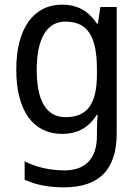

<svg xmlns="http://www.w3.org/2000/svg" viewBox="-20 -566 599 826"><path d="M247 -546C124 -546 50 -443 50 -267C50 -89 123 10 247 10C313 10 362 -17 396 -72H400C398 -53 397 -18 397 0V19C397 117 346 167 258 167C194 167 135 153 86 128V207C133 229 188 240 255 240C411 240 482 159 482 8V-536H412L401 -465H396C360 -521 310 -546 247 -546ZM261 -473C355 -473 397 -413 397 -268V-246C397 -119 355 -62 263 -62C180 -62 138 -130 138 -266C138 -399 181 -473 261 -473Z"/></svg>

Font: Noto Sans Ethiopic SemiCondensed
Style: Regular
Weight: 400
Width: 4
Designer: Monotype Design Team
Foundry: Monotype Imaging Inc.
Version: Version 2.102